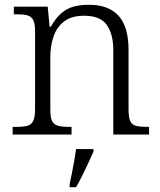

<svg xmlns="http://www.w3.org/2000/svg" viewBox="-20 -564 672 805"><path d="M33 0V-32H47Q77 -32 94 -36.5Q111 -41 119 -56.5Q127 -72 127 -105V-433Q127 -466 119 -480.5Q111 -495 95 -499.5Q79 -504 53 -504H38V-536H180L188 -452H193Q214 -489 237.5 -509Q261 -529 289.5 -536.5Q318 -544 353 -544Q435 -544 477 -498Q519 -452 519 -353V-105Q519 -72 526 -56.5Q533 -41 550 -36.5Q567 -32 595 -32H605V0H455V-354Q455 -420 428 -459Q401 -498 333 -498Q279 -498 248 -473.5Q217 -449 204 -409.5Q191 -370 191 -326V-102Q191 -70 199 -55.5Q207 -41 224 -36.5Q241 -32 270 -32H280V0ZM272 208Q277 185 282 159.5Q287 134 291.5 109Q296 84 299 61H372V71Q363 92 350.5 119Q338 146 324.5 173Q311 200 299 221H272Z"/></svg>

Font: Noto Serif Thai Light
Style: Regular
Weight: 300
Version: Version 2.001